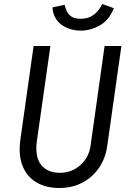

<svg xmlns="http://www.w3.org/2000/svg" viewBox="-20 -930 649 960"><path d="M277 10Q209 10 161.5 -18.5Q114 -47 92.5 -101.5Q71 -156 82 -233L148 -700H232L165 -229Q153 -147 185 -106.5Q217 -66 279 -66Q339 -66 382 -104.5Q425 -143 433 -203L503 -700H587L516 -199Q507 -137 474 -89.5Q441 -42 390.5 -16Q340 10 277 10ZM384 -777Q329 -777 288 -806Q247 -835 242 -893L303 -906Q310 -872 328.5 -854Q347 -836 383 -836Q422 -836 448.5 -856Q475 -876 491 -910L549 -889Q527 -831 481 -804Q435 -777 384 -777Z"/></svg>

Font: Finlandica
Style: Italic
Weight: 400
Italic angle: -8°
Designer: Niklas Ekholm, Juho Hiilivirta, Jaakko Suomalainen
Foundry: Helsinki Type Studio
Version: Version 1.064